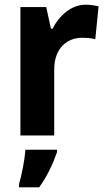

<svg xmlns="http://www.w3.org/2000/svg" viewBox="-20 -577 451 818"><path d="M345 -557C283 -557 232 -510 204 -455H197L177 -547H67V0H211V-278C210 -374 268 -416 329 -416C354 -416 372 -414 386 -410L400 -550C384 -554 363 -557 345 -557ZM223 71V61H88C86 101 72 171 61 208V221H147C181 174 206 120 223 71Z"/></svg>

Font: Noto Sans Thai Looped SemiCondensed
Style: Bold
Weight: 700
Width: 4
Designer: Sasikarn Vongin, Ben Mitchell
Foundry: The Fontpad Ltd
Version: Version 1.001